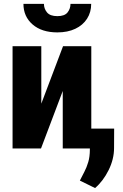

<svg xmlns="http://www.w3.org/2000/svg" viewBox="-20 -767 634 992"><path d="M193.4 -231.4 305.7 -528.3H451.7V0H304.2V-296.9L191.9 0H44.9V-528.3H193.4ZM344.2 -747.1H451.2Q451.2 -703.6 429.7 -670.2Q408.2 -636.7 368.9 -618.2Q329.6 -599.6 276.4 -599.6Q195.8 -599.6 148.4 -640.6Q101.1 -681.6 101.1 -747.1H207Q207 -722.2 222.9 -702.9Q238.8 -683.6 276.4 -683.6Q314 -683.6 329.1 -702.9Q344.2 -722.2 344.2 -747.1ZM569.8 -102.5 569.3 -2.4Q569.3 55.2 541.3 111.8Q513.2 168.5 471.2 204.6L392.6 166Q403.8 143.6 415.8 120.8Q427.7 98.1 436 70.3Q444.3 42.5 444.3 5.9V-102.5Z"/></svg>

Font: Roboto Condensed ExtraBold
Style: Regular
Weight: 800
Designer: Christian Robertson
Foundry: Google
Version: Version 3.008; 2023